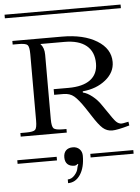

<svg xmlns="http://www.w3.org/2000/svg" viewBox="-65 -752 664 908"><g transform="rotate(-5 266.5 -298.0)"><path d="M301.8 -11.2Q301.8 44.4 279.5 78.1Q257.3 111.8 221.2 111.8V94.2Q239.3 94.2 253.9 77.9Q268.6 61.5 271 44.9Q272.5 34.7 276.9 27.8L273.9 24.9Q266.6 32.2 257.8 32.2Q236.8 32.2 225.3 21Q213.9 9.8 213.9 -11.2Q213.9 -32.2 225.3 -43.7Q236.8 -55.2 257.8 -55.2Q277.3 -55.2 289.6 -43Q301.8 -30.8 301.8 -11.2ZM17.1 -581.1H252.9Q355 -581.1 418 -542.5Q481 -503.9 481 -440.9Q481 -391.6 437.3 -356.2Q393.6 -320.8 328.1 -314.9V-309.1Q348.6 -304.7 372.6 -285.6Q396.5 -266.6 413.1 -241.2L429.2 -217.8Q461.9 -168.5 472.2 -158.7Q484.4 -147 498 -147Q499.5 -147 502 -147.5Q504.4 -147.9 505.9 -147.9L530.8 -152.8L533.2 -134.8Q475.1 -118.2 451.2 -118.2Q425.8 -118.2 406.7 -134.8Q387.7 -151.4 358.9 -196.8L334 -234.9Q306.2 -276.4 286.4 -293.2Q266.6 -310.1 235.8 -310.1H191.9V-336.9H262.2Q330.6 -336.9 366.2 -363.5Q401.9 -390.1 401.9 -440.9Q401.9 -496.6 366 -525.9Q330.1 -555.2 262.2 -555.2H148.9V-553.2Q166 -536.1 166 -502.9V-196.8Q166 -161.6 175 -152.8Q184.1 -144 219.2 -144H235.8V-127H17.1V-144H43.9Q79.1 -144 87.6 -152.8Q96.2 -161.6 96.2 -196.8V-511.2Q96.2 -546.4 87.6 -555.2Q79.1 -564 43.9 -564H17.1ZM-8.8 -708H542V-690.9H-8.8ZM337.9 -17.1H542V0H337.9ZM-8.8 -17.1H178.2V0H-8.8Z"/></g></svg>

Font: FoglihtenFr01
Style: Regular
Weight: 500
Version: Version 0.68